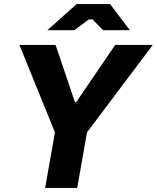

<svg xmlns="http://www.w3.org/2000/svg" viewBox="-20 -920 768 940"><path d="M201 0H358L406 -272L728 -700H544L353 -420H347L252 -700H75L249 -272ZM212 -772H344L415 -825H433L485 -772H616L519 -900H355Z"/></svg>

Font: Fixel Display
Style: Bold Italic
Weight: 700
Italic angle: -10°
Designer: AlfaBravo + MacPaw
Foundry: Kyrylo Tkachov, Marchela Mozhyna, Serhii Makarenko, Maria Weinstein, Zakhar Kryvoshyya
Version: Version 1.210;Glyphs 3.2 (3217)